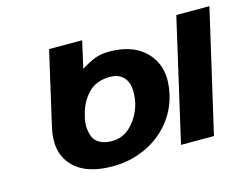

<svg xmlns="http://www.w3.org/2000/svg" viewBox="-77 -623 983 758"><g transform="rotate(-15 415.0 -244.0)"><path d="M587.9 -204.1Q573.2 -139.6 531 -90.3Q488.8 -41 428.2 -14.4Q367.7 12.2 298.8 12.2Q187 12.2 135.3 -45.2Q83.5 -102.5 106 -199.2L174.8 -500H310.1L285.2 -390.1Q319.8 -411.1 344 -420.2Q368.2 -429.2 400.9 -429.2Q505.4 -429.2 558.1 -367.2Q610.8 -305.2 587.9 -204.1ZM449.2 -210Q455.1 -242.2 452.1 -269.3Q449.2 -296.4 429.9 -314.2Q410.6 -332 378.9 -332Q321.8 -332 288.6 -297.4Q255.4 -262.7 243.2 -210Q236.3 -186 237.5 -163.6Q238.8 -141.1 246.1 -123.5Q253.4 -106 272.7 -95.5Q292 -85 321.8 -85Q369.1 -85 403.1 -121.3Q437 -157.7 449.2 -210ZM714.8 0H580.1L694.8 -500H830.1Z"/></g></svg>

Font: Perun
Style: Bold Italic
Weight: 700
Italic angle: -12°
Foundry: Copyright (c) Stefan Peev, Context Ltd, 2016
Version: Version 001.000